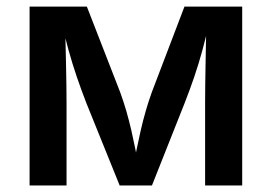

<svg xmlns="http://www.w3.org/2000/svg" viewBox="-20 -566 830 586"><path d="M70.3 0V-545.9H245.1L346.7 -284.7Q356.9 -256.8 365.5 -227.3Q374 -197.8 380.9 -168Q387.7 -138.2 393.3 -109.9Q398.9 -81.5 403.3 -56.6H386.7Q391.1 -80.6 396.7 -108.6Q402.3 -136.7 409.2 -166.7Q416 -196.8 424.6 -226.6Q433.1 -256.3 443.4 -284.7L543 -545.9H719.2V0H606V-252.4Q606 -278.3 606.4 -308.3Q606.9 -338.4 607.4 -370.8Q607.9 -403.3 608.6 -436.3Q609.4 -469.2 609.9 -500.5H619.6Q608.9 -454.1 597.7 -412.6Q586.4 -371.1 573 -331.8Q559.6 -292.5 543.9 -252.4L443.8 0H345.2L243.2 -252.4Q227.5 -293 214.1 -332.3Q200.7 -371.6 189.2 -413.1Q177.7 -454.6 167.5 -500.5H178.7Q179.2 -472.7 179.9 -440.4Q180.7 -408.2 181.4 -375Q182.1 -341.8 182.6 -310.5Q183.1 -279.3 183.1 -252.4V0Z"/></svg>

Font: Inter
Style: 540
Weight: 540
Designer: Rasmus Andersson
Foundry: rsms
Version: Version 4.001;git-66647c0bb